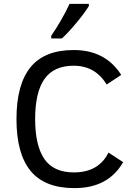

<svg xmlns="http://www.w3.org/2000/svg" viewBox="-20 -945 680 979"><path d="M359.9 14.2Q208 14.2 136 -73.5Q64 -161.1 64 -337.9Q64 -514.2 135.5 -602.1Q207 -689.9 356 -689.9Q517.6 -689.9 598.1 -563L523.9 -514.2Q465.3 -609.9 356 -609.9Q254.4 -609.9 206.8 -542.2Q159.2 -474.6 159.2 -337.9Q159.2 -203.1 206.1 -134.5Q252.9 -65.9 356.9 -65.9Q482.9 -65.9 533.2 -167L607.9 -118.2Q532.2 14.2 359.9 14.2ZM295.4 -749H241.2V-762.7Q264.6 -795.9 291.7 -843Q318.8 -890.1 334.5 -925.3H433.1V-914.1Q411.6 -878.9 369.1 -827.9Q326.7 -776.9 295.4 -749Z"/></svg>

Font: Cadman
Style: Regular
Weight: 400
Designer: Paul James MIller
Foundry: High-Logic / Made with FontCreator
Version: Version 2.114;March 28, 2021;FontCreator 13.0.0.2683 64-bit